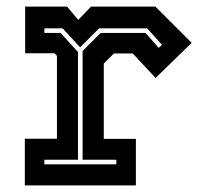

<svg xmlns="http://www.w3.org/2000/svg" viewBox="-20 -560 614 580"><path d="M55 0V-141H152V-391.5L144.5 -399H56V-540H182.5L216.5 -500L255 -540H449.5L559 -430.5L450 -324.5L381 -398.5H324L293.5 -368V-140.5H390.5V0ZM114 -63.5H331.5V-77.5H229.5V-406L284 -460.5H419.5L459.5 -415.5L469.5 -424.5L424.5 -474.5H279.5L222 -417L169 -474.5H114V-460.5H163L215.5 -403V-77.5H114Z"/></svg>

Font: Tourney Thin
Style: Regular
Weight: 100
Designer: Tyler Finck
Foundry: Etcetera Type Co
Version: Version 1.015